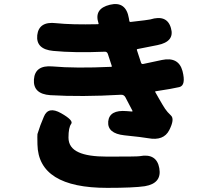

<svg xmlns="http://www.w3.org/2000/svg" viewBox="-20 -837 1040 928"><path d="M498 71Q165 71 161 -139Q160 -185 161 -189Q174 -232 192 -273Q213 -325 275 -290Q337 -255 324 -238Q311 -221 311 -172Q311 -123 360 -101Q405 -80 498 -80Q644 -80 654 -82Q737 -98 750 -24Q763 49 680 63Q626 71 498 71ZM798 -208Q771 -155 696 -169Q669 -174 581 -183Q498 -192 503 -250Q509 -307 592 -300L617 -298Q622 -298 620 -302L586 -367Q579 -380 564 -379Q374 -368 223 -377Q139 -383 144 -453Q149 -523 233 -516Q345 -506 517 -514Q522 -514 520 -519L501 -577Q497 -588 485 -587Q339 -581 237 -591Q153 -599 160 -667Q168 -735 251 -725Q327 -717 453 -720Q458 -720 456 -725Q433 -795 511 -814Q589 -833 603 -748L605 -736Q606 -730 612 -731Q700 -741 706 -743Q787 -768 806 -702Q826 -636 741 -619L645 -600Q640 -599 642 -594L662 -533Q665 -526 673 -528L762 -547Q843 -564 862 -494Q880 -424 846.5 -416Q813 -408 733 -396Q728 -395 731 -391L748 -361Q768 -326 778 -311Q788 -296 806.5 -278.5Q825 -261 798 -208Z"/></svg>

Font: Resource Han Rounded JP Heavy
Style: Regular
Weight: 900
Designer: Cyano Hao (round all glyphs); Ryoko NISHIZUKA 西塚涼子 (kana, bopomofo & ideographs); Paul D. Hunt (Latin, Greek & Cyrillic)
Foundry: Cyano Hao
Version: 0.990